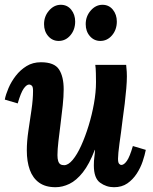

<svg xmlns="http://www.w3.org/2000/svg" viewBox="-21 -771 639 802"><path d="M211 11Q169 11 142.5 -8Q116 -27 103.5 -61.5Q91 -96 91 -143Q91 -180 97.5 -224Q104 -268 110.5 -312Q117 -356 117 -392Q117 -409 111.5 -413.5Q106 -418 101 -418Q90 -418 78 -401Q66 -384 53 -339L-1 -355Q3 -376 14.5 -403Q26 -430 45 -454.5Q64 -479 90 -495Q116 -511 150 -511Q206 -511 225.5 -481Q245 -451 245 -398Q245 -368 241 -330.5Q237 -293 232 -254Q227 -215 223 -180.5Q219 -146 219 -123Q219 -108 222 -98.5Q225 -89 231 -85Q237 -81 247 -81Q264 -81 282.5 -103Q301 -125 318 -162.5Q335 -200 349 -245.5Q363 -291 371.5 -338.5Q380 -386 380 -428Q380 -442 379.5 -465Q379 -488 377 -500H506Q508 -479 508.5 -470.5Q509 -462 509 -452Q509 -431 506.5 -401.5Q504 -372 500 -338Q496 -304 491 -270Q488 -243 484.5 -218Q481 -193 478 -171.5Q475 -150 473.5 -133.5Q472 -117 472 -108Q472 -92 476.5 -87Q481 -82 486 -82Q497 -82 509 -99Q521 -116 534 -161L588 -145Q584 -124 575 -97Q566 -70 550 -45.5Q534 -21 511 -5Q488 11 455 11Q423 11 397 -8Q371 -27 371 -80Q371 -100 373 -114Q375 -128 376 -145H375Q352 -85 325 -51Q298 -17 269 -3Q240 11 211 11ZM398 -600Q372 -600 354.5 -620Q337 -640 337 -670Q337 -703 358 -727Q379 -751 407 -751Q434 -751 450.5 -730.5Q467 -710 467 -681Q467 -647 447 -623.5Q427 -600 398 -600ZM224 -600Q198 -600 180.5 -620Q163 -640 163 -670Q163 -703 184 -727Q205 -751 233 -751Q260 -751 276.5 -730.5Q293 -710 293 -681Q293 -647 273 -623.5Q253 -600 224 -600Z"/></svg>

Font: Lora
Style: Bold Italic
Weight: 700
Italic angle: -3°
Designer: Olga Karpushina, Alexei Vanyashin (Cyrillic)
Foundry: Cyreal
Version: Version 3.004